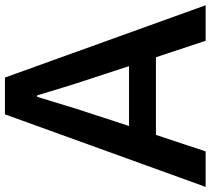

<svg xmlns="http://www.w3.org/2000/svg" viewBox="-60 -756 812 739"><g transform="rotate(-90 345.5 -386.0)"><path d="M230.5 -294.9H460.9L395.5 -495.1Q388.7 -516.6 380.4 -543Q372.1 -569.3 362.8 -601.1Q353.5 -632.8 348.6 -648.4H342.8Q339.8 -638.7 295.9 -495.1ZM-3.9 0 275.4 -772.5H417L695.3 0H558.6L495.1 -191.4H196.3L132.8 0Z"/></g></svg>

Font: Gothic A1
Style: Bold
Weight: 700
Version: Version 2.50